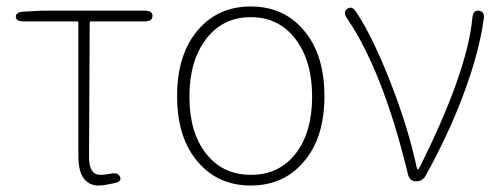

<svg xmlns="http://www.w3.org/2000/svg" viewBox="-20 -560 1542 593"><path d="M311 10Q298 13 284 13Q256 13 239 -8.5Q222 -30 222 -81V-489Q222 -494 217 -494H53Q29 -494 29 -508Q28 -522 52 -524L89 -526Q101 -527 114 -527H427Q451 -527 451 -511Q451 -494 427 -494H262Q257 -494 257 -489L255 -75Q255 -20 290 -20Q301 -20 312 -22L324 -24Q346 -28 351 -13Q357 1 332 6Z M592 -59Q527 -133 527 -263Q527 -393 592 -468Q654 -540 754.5 -540Q855 -540 917 -468Q982 -393 982 -263Q982 -133 917 -59Q855 13 754.5 13Q654 13 592 -59ZM616.5 -85.5Q668 -20 755 -20Q842 -20 893 -85.5Q944 -151 944 -261.5Q944 -372 892.5 -439.5Q841 -507 754.5 -507Q668 -507 616.5 -439.5Q565 -372 565 -261.5Q565 -151 616.5 -85.5Z M1265 0Q1245 0 1240 -22Q1163 -340 1052 -503Q1038 -523 1053 -533Q1067 -543 1080 -523Q1131 -447 1187 -303Q1240 -168 1267 -43Q1268 -37 1270.5 -37Q1273 -37 1276 -43Q1423 -337 1439 -505Q1441 -529 1459 -527Q1478 -524 1474 -501Q1460 -397 1409 -262Q1364 -143 1295 -18Q1285 0 1265 0Z"/></svg>

Font: Resource Han Rounded JP ExtraLight
Style: Regular
Weight: 250
Designer: Cyano Hao (round all glyphs); Ryoko NISHIZUKA 西塚涼子 (kana, bopomofo & ideographs); Paul D. Hunt (Latin, Greek & Cyrillic)
Foundry: Cyano Hao
Version: 0.990